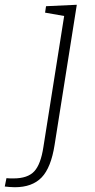

<svg xmlns="http://www.w3.org/2000/svg" viewBox="-121 -548 400 805"><path d="M-101 234 -94 199Q-86 200 -78.5 200Q-71 200 -64 200Q-5 200 22.5 170.5Q50 141 61 68L148 -481L68 -495L72 -522L201 -528L108 59Q93 155 53.5 196Q14 237 -59 237Q-71 237 -80.5 236Q-90 235 -101 234Z"/></svg>

Font: Bitter Light
Style: Italic
Weight: 300
Italic angle: -9°
Designer: Sol Matas, and Bitter project Authors
Foundry: Sol Matas
Version: Version 2.001